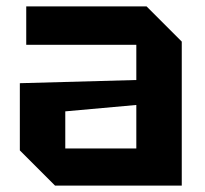

<svg xmlns="http://www.w3.org/2000/svg" viewBox="-20 -580 640 600"><path d="M42 -110V-320L406 -330V-440H62V-560H438L548 -450V0H152ZM184 -232V-116H406V-252Z"/></svg>

Font: Tektur SemiBold
Style: Regular
Weight: 600
Designer: Adam Jagosz
Foundry: Adam Jagosz
Version: Version 1.005;gftools[0.9.30]